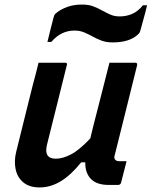

<svg xmlns="http://www.w3.org/2000/svg" viewBox="-20 -811 665 842"><path d="M149 -536H265Q277 -536 273 -525Q251 -437 229.5 -350.5Q208 -264 186 -176Q171 -115 225 -115Q255 -115 291.5 -134Q328 -153 376 -204Q388 -255 401 -304.5Q414 -354 428 -410Q442 -466 460 -536H573Q584 -536 581 -524Q557 -427 531.5 -324.5Q506 -222 484 -134Q478 -116 486 -110Q491 -104 504 -104H535Q529 -81 523 -57Q517 -33 511 -10Q508 0 498 0H456Q404 0 378.5 -26.5Q353 -53 354 -99H336Q290 -42 245.5 -15.5Q201 11 154 11Q109 11 82.5 -11Q56 -33 48.5 -69Q41 -105 51 -145Q69 -219 87.5 -292.5Q106 -366 124 -439Q131 -465 137.5 -489.5Q144 -514 149 -536ZM505 -739Q534 -739 559.5 -750Q585 -761 607 -788H625Q622 -774 616.5 -753.5Q611 -733 605.5 -713.5Q600 -694 597 -682Q595 -674 593 -669.5Q591 -665 583 -658Q546 -625 474 -625Q446 -625 425 -633Q404 -641 386 -651Q368 -661 349 -669Q330 -677 307 -677Q247 -677 205 -627H188Q193 -650 201.5 -682Q210 -714 214 -731Q216 -739 218 -744Q220 -749 228 -755Q248 -771 276 -781Q304 -791 340 -791Q369 -791 389.5 -783Q410 -775 428 -765Q446 -755 464 -747Q482 -739 505 -739Z"/></svg>

Font: Recursive Sn Lnr St SmB
Style: Italic
Weight: 600
Italic angle: -15°
Version: Version 1.079;hotconv 1.0.112;makeotfexe 2.5.65598; ttfautoh